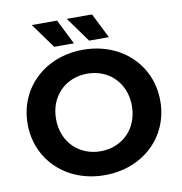

<svg xmlns="http://www.w3.org/2000/svg" viewBox="-96 -991 1036 1092"><g transform="rotate(-10 422.0 -444.5)"><path d="M264 -757H378L306 -901H160ZM466 -757H580L508 -901H362ZM422 12C642 12 805 -141 805 -350C805 -559 642 -712 422 -712C201 -712 39 -558 39 -350C39 -142 201 12 422 12ZM422 -126C297 -126 203 -217 203 -350C203 -483 297 -574 422 -574C547 -574 641 -483 641 -350C641 -217 547 -126 422 -126Z"/></g></svg>

Font: AWKNG-Font
Style: Bold
Weight: 700
Designer: Awakening Church
Foundry: Awakening Church
Version: Version 1.700;PS 001.700;hotconv 1.0.88;makeotf.lib2.5.64775